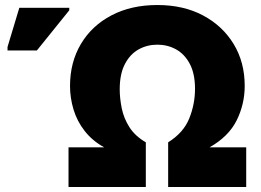

<svg xmlns="http://www.w3.org/2000/svg" viewBox="-20 -745 1038 765"><path d="M253 0V-158H395Q348 -184 317.5 -223Q287 -262 273 -308.5Q259 -355 259 -402Q259 -497 302.5 -570Q346 -643 424.5 -684Q503 -725 607 -725Q711 -725 789 -683.5Q867 -642 911 -569.5Q955 -497 955 -403Q955 -330 923 -265.5Q891 -201 815 -158H961V0H650V-178Q711 -216 734 -273Q757 -330 757 -391Q757 -451 736.5 -490Q716 -529 682 -548Q648 -567 607 -567Q566 -567 532 -548Q498 -529 477.5 -489.5Q457 -450 457 -389Q457 -354 465 -314Q473 -274 495.5 -238.5Q518 -203 561 -178V0ZM10 -544V-558L57 -714H256V-704L127 -544Z"/></svg>

Font: Noto Sans Black
Style: Regular
Weight: 900
Designer: Monotype Design Team
Foundry: Monotype Imaging Inc.
Version: Version 2.007